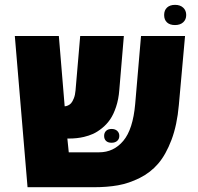

<svg xmlns="http://www.w3.org/2000/svg" viewBox="-20 -783 829 803"><path d="M666.5 -720.2Q666.5 -740.2 678.7 -751.5Q690.9 -762.7 712.2 -762.7Q733.4 -762.7 746.1 -751Q758.8 -739.3 758.8 -720.2Q758.8 -701.2 746.1 -689.7Q733.4 -678.2 711.9 -678.2Q690.4 -678.2 678.5 -689.2Q666.5 -700.2 666.5 -720.2ZM372.6 0H95.2L42 -632.3H226.1L250.5 -338.4Q256.3 -338.4 264.2 -341.8Q272 -345.2 277.6 -351.6Q283.2 -357.9 288.8 -371.8Q294.4 -385.7 295.9 -404.8L315.4 -632.3H498L479 -407.2Q476.1 -367.7 465.3 -335.7Q454.6 -303.7 440.2 -283Q425.8 -262.2 406.2 -246.6Q386.7 -231 369.1 -223.1Q351.6 -215.3 331.1 -210.4Q301.8 -203.6 269.5 -203.6H261.7L267.6 -146H394.5Q455.6 -146 495.8 -194.1Q536.1 -242.2 545.4 -348.1L569.8 -632.3H753.9L728 -343.8Q720.7 -260.3 697.3 -198.2Q673.8 -136.2 641.8 -98.9Q609.9 -61.5 564.5 -38.8Q519 -16.1 473.9 -8.1Q428.7 0 372.6 0ZM423.8 -235.8Q432.1 -243.7 446.8 -243.7Q461.4 -243.7 470.2 -235.6Q479 -227.5 479 -214.6Q479 -201.7 470.2 -193.8Q461.4 -186 446.5 -186Q431.6 -186 423.6 -193.6Q415.5 -201.2 415.5 -214.6Q415.5 -228 423.8 -235.8Z"/></svg>

Font: Open Sans Hebrew Extra Bold
Style: Regular
Weight: 800
Foundry: Ascender Corporation, Yanek Iontef
Version: Version 2.001;PS 002.001;hotconv 1.0.70;makeotf.lib2.5.58329